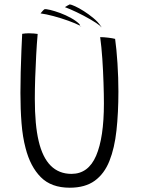

<svg xmlns="http://www.w3.org/2000/svg" viewBox="-20 -834 646 874"><path d="M297.5 20.5Q213.5 20.5 165.8 -27.5Q118 -75.5 96.5 -159.5Q83 -210 78 -273.5Q73 -337 73 -411Q73 -453 74.2 -504.8Q75.5 -556.5 77.5 -604Q79.5 -651.5 81 -680Q87.5 -681 95.5 -681.8Q103.5 -682.5 111.5 -682.5Q123.5 -682.5 134.2 -681.5Q145 -680.5 151.5 -679.5Q147.5 -636 144.8 -584Q142 -532 140.2 -479.8Q138.5 -427.5 138.5 -384Q138.5 -265 156 -192Q191 -42.5 305.5 -42.5Q382 -42.5 417.5 -125Q453 -207.5 453 -363Q453 -402.5 451.2 -456.8Q449.5 -511 445.8 -566.2Q442 -621.5 436 -665Q452 -665 472.5 -662.5Q493 -660 504 -657Q510.5 -611.5 514.8 -545.2Q519 -479 519 -417.5Q519 -320.5 510.2 -240.2Q501.5 -160 478.2 -101.5Q455 -43 411.2 -11.2Q367.5 20.5 297.5 20.5ZM442 -711Q438.5 -709.5 438 -711.8Q437.5 -714 437.5 -715Q420.5 -729 390.5 -746.2Q360.5 -763.5 329 -778.5Q297.5 -793.5 275.5 -801.5Q281 -805 287 -808.5Q293 -812 297.5 -814Q304 -813.5 321.8 -805.5Q339.5 -797.5 361.5 -783.5Q383.5 -769.5 404.5 -752.2Q425.5 -735 438 -716.5Q438 -716 437.5 -715Q440 -713 442 -711ZM350 -713.5Q346.5 -713 344.5 -717Q324.5 -727.5 291.2 -739.5Q258 -751.5 223.2 -760.8Q188.5 -770 164.5 -773Q168 -777 173 -783Q178 -789 182.5 -792Q189 -793.5 208.8 -788.8Q228.5 -784 253.8 -774.8Q279 -765.5 303 -752.2Q327 -739 342.5 -723.5Q342.5 -723 342.8 -721Q343 -719 344.5 -717Q347.5 -715.5 350 -713.5Z"/></svg>

Font: Grandstander ExtraLight
Style: Regular
Weight: 200
Designer: Tyler Finck
Foundry: Etcetera Type Co
Version: Version 1.200; ttfautohint (v1.8.3)